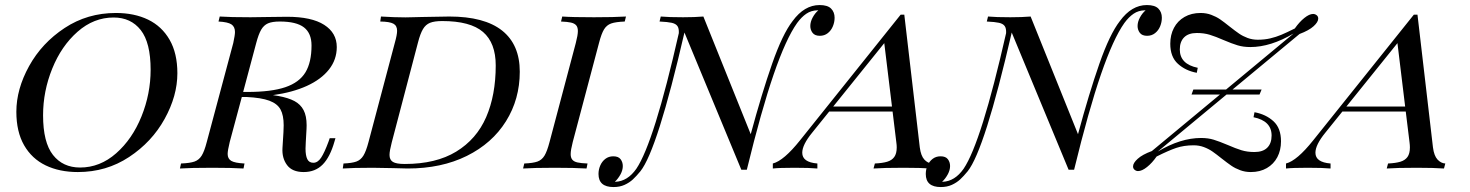

<svg xmlns="http://www.w3.org/2000/svg" viewBox="-20 -674 5879 768"><path d="M45.4 -227.1Q45.4 -317.4 96.4 -409.7Q147.5 -502 238.5 -562Q329.6 -622.1 443.4 -622.1Q517.1 -622.1 572.3 -595.5Q627.4 -568.8 658.4 -514.9Q689.5 -460.9 689.5 -380.9Q689.5 -290.5 638.4 -198.2Q587.4 -106 496.3 -45.9Q405.3 14.2 291.5 14.2Q217.8 14.2 162.6 -12.5Q107.4 -39.1 76.4 -93Q45.4 -147 45.4 -227.1ZM152.3 -212.9Q152.3 -104.5 191.9 -54.2Q231.4 -3.9 300.3 -3.9Q379.9 -3.9 444.6 -60.8Q509.3 -117.7 545.9 -208.3Q582.5 -298.8 582.5 -395Q582.5 -503.4 543 -553.7Q503.4 -604 434.6 -604Q355 -604 290.3 -547.1Q225.6 -490.2 189 -399.7Q152.3 -309.1 152.3 -212.9Z M1321.8 -121.1 1317.9 -107.9Q1300.3 -45.9 1270.8 -15.9Q1241.2 14.2 1194.8 14.2Q1148.9 14.2 1128.2 -13.7Q1107.4 -41.5 1109.9 -82L1113.8 -145Q1114.7 -164.6 1114.7 -172.9Q1114.7 -212.9 1102.1 -236.1Q1089.4 -259.3 1057.4 -271.2Q1025.4 -283.2 965.3 -286.1H960H947.3L898.9 -106Q890.6 -71.8 890.6 -58.1Q890.6 -39.1 905 -30.5Q919.4 -22 958 -20L954.1 0Q907.2 -2.9 830.1 -2.9Q742.2 -2.9 699.7 0L704.1 -20Q740.2 -21.5 758.1 -27.8Q775.9 -34.2 786.6 -51.3Q797.4 -68.4 807.1 -106L913.1 -502Q919.9 -533.7 919.9 -545.9Q919.9 -566.9 905.8 -576.4Q891.6 -585.9 854 -587.9L858.9 -607.9Q899.4 -605 981.9 -605Q1004.9 -605 1053.7 -606Q1102.5 -606.9 1127.9 -606.9Q1226.1 -606.9 1276.6 -574.7Q1327.1 -542.5 1327.1 -485.8Q1327.1 -435.5 1295.9 -396Q1264.6 -356.4 1207.3 -330.3Q1149.9 -304.2 1071.8 -293.5L1093.8 -290Q1133.3 -282.7 1157.7 -269.8Q1182.1 -256.8 1194.3 -233.6Q1206.5 -210.4 1206.5 -172.9Q1206.5 -163.1 1206.1 -158.2L1203.1 -105Q1202.1 -87.4 1202.1 -79.6Q1202.1 -51.8 1209.2 -37.4Q1216.3 -22.9 1233.4 -22.9Q1251 -22.9 1264.4 -43.2Q1277.8 -63.5 1293.9 -106.9L1298.8 -121.1ZM969.7 -306.2Q1065.4 -306.2 1121.3 -325.2Q1177.2 -344.2 1201.7 -384.5Q1226.1 -424.8 1226.1 -492.2Q1226.1 -541 1195.8 -564.5Q1165.5 -587.9 1099.1 -587.9Q1068.8 -587.9 1052 -580.6Q1035.2 -573.2 1024.7 -555.2Q1014.2 -537.1 1004.9 -502L952.6 -306.2Z M1610.8 0Q1587.9 0 1552.7 -1.5Q1469.2 -2.9 1470.7 -2.9Q1390.1 -2.9 1351.1 0L1354 -20Q1388.2 -21.5 1405.5 -27.8Q1422.9 -34.2 1433.6 -51.5Q1444.3 -68.8 1454.1 -106L1559.1 -502Q1568.4 -534.7 1568.4 -550.8Q1568.4 -571.3 1553.5 -579.3Q1538.6 -587.4 1501 -587.9L1503.9 -607.9Q1557.6 -604.5 1601.6 -604.5L1626 -605L1667 -606Q1745.1 -607.9 1776.9 -607.9Q1917.5 -607.9 1988.3 -551.8Q2059.1 -495.6 2059.1 -387.2Q2059.1 -277.3 2003.9 -189Q1948.7 -100.6 1847.2 -50.3Q1745.6 0 1610.8 0ZM1962.9 -412.1Q1962.9 -502.4 1912.1 -546.1Q1861.3 -589.8 1749 -589.8Q1717.8 -589.8 1700.2 -582.8Q1682.6 -575.7 1671.9 -557.6Q1661.1 -539.6 1651.9 -503.9L1546.9 -104Q1538.1 -70.3 1538.1 -54.2Q1538.1 -34.7 1551.5 -26.4Q1564.9 -18.1 1599.1 -18.1Q1723.6 -18.1 1804.9 -67.6Q1886.2 -117.2 1924.6 -205.3Q1962.9 -293.5 1962.9 -412.1Z M2262.7 -57.6Q2262.7 -43 2269.3 -35.2Q2275.9 -27.3 2290 -24.2Q2304.2 -21 2330.1 -20L2326.2 0Q2279.3 -2.9 2199.2 -2.9Q2115.2 -2.9 2072.3 0L2077.1 -20Q2112.3 -21.5 2129.9 -27.8Q2147.5 -34.2 2158 -51.5Q2168.5 -68.8 2178.2 -106L2283.2 -502Q2291.5 -533.7 2291.5 -549.8Q2291.5 -564.9 2284.7 -572.8Q2277.8 -580.6 2263.9 -583.7Q2250 -586.9 2224.1 -587.9L2229 -607.9Q2269 -605 2356 -605Q2436.5 -605 2483.9 -607.9L2479 -587.9Q2442.4 -586.4 2424.6 -580.1Q2406.7 -573.7 2396.2 -556.6Q2385.7 -539.6 2376 -502L2271 -106Q2262.7 -73.7 2262.7 -57.6Z M3318.4 -603Q3318.4 -585.4 3311.5 -568.8Q3304.7 -552.2 3291.3 -541.5Q3277.8 -530.8 3259.3 -530.8Q3239.3 -530.8 3230.2 -542.7Q3221.2 -554.7 3221.2 -569.8Q3221.2 -586.4 3230.5 -603.8Q3239.7 -621.1 3253.4 -632.8H3250.5Q3224.6 -632.3 3205.3 -619.1Q3186 -606 3168.5 -582Q3124 -519.5 3074.7 -376.5Q3025.4 -233.4 2967.3 4.9H2945.3L2717.8 -543.9Q2609.4 -73.7 2541.5 11.2Q2525.4 30.8 2511.5 43.7Q2497.6 56.6 2478.3 65.4Q2459 74.2 2434.1 74.2Q2374 74.2 2374 22Q2374 4.4 2380.9 -11.7Q2387.7 -27.8 2401.1 -38.3Q2414.6 -48.8 2433.1 -48.8Q2453.6 -48.8 2462.4 -37.1Q2471.2 -25.4 2471.2 -9.8Q2471.2 6.3 2462.2 23.2Q2453.1 40 2439.5 53.2H2441.4Q2490.2 51.3 2525.4 1Q2596.2 -104 2695.3 -541.5Q2696.3 -560.5 2689.7 -569.8Q2683.1 -579.1 2667 -582.8Q2650.9 -586.4 2618.2 -587.9L2623 -607.9Q2654.3 -605 2712.4 -605Q2758.8 -605 2793.5 -607.9L2982.9 -137.2Q3026.9 -299.8 3068.4 -418.7Q3109.9 -537.6 3150.4 -589.8Q3197.3 -653.8 3258.3 -653.8Q3290.5 -653.8 3304.4 -639.6Q3318.4 -625.5 3318.4 -603Z M3708.5 -20 3703.1 0Q3663.1 -2.9 3594.2 -2.9Q3513.7 -2.9 3474.1 0L3479.5 -20Q3510.3 -21.5 3528.8 -27.1Q3547.4 -32.7 3557.1 -46.1Q3566.9 -59.6 3566.9 -84.5Q3566.9 -93.3 3565.4 -104L3550.3 -228H3296.9L3228.5 -143.1Q3189 -94.7 3189 -63Q3189 -24.9 3249.5 -20V0Q3219.7 -2.9 3158.2 -2.9Q3097.2 -2.9 3071.3 0V-20Q3115.2 -31.2 3180.2 -112.8L3582.5 -615.2H3597.2L3659.2 -84Q3663.6 -50.8 3677.2 -35.9Q3690.9 -21 3708.5 -20ZM3517.1 -501.5 3313 -248H3547.9Z M4627.4 -603Q4627.4 -585.4 4620.6 -568.8Q4613.8 -552.2 4600.3 -541.5Q4586.9 -530.8 4568.4 -530.8Q4548.3 -530.8 4539.3 -542.7Q4530.3 -554.7 4530.3 -569.8Q4530.3 -586.4 4539.6 -603.8Q4548.8 -621.1 4562.5 -632.8H4559.6Q4533.7 -632.3 4514.4 -619.1Q4495.1 -606 4477.5 -582Q4433.1 -519.5 4383.8 -376.5Q4334.5 -233.4 4276.4 4.9H4254.4L4026.9 -543.9Q3918.5 -73.7 3850.6 11.2Q3834.5 30.8 3820.6 43.7Q3806.6 56.6 3787.4 65.4Q3768.1 74.2 3743.2 74.2Q3683.1 74.2 3683.1 22Q3683.1 4.4 3689.9 -11.7Q3696.8 -27.8 3710.2 -38.3Q3723.6 -48.8 3742.2 -48.8Q3762.7 -48.8 3771.5 -37.1Q3780.3 -25.4 3780.3 -9.8Q3780.3 6.3 3771.2 23.2Q3762.2 40 3748.5 53.2H3750.5Q3799.3 51.3 3834.5 1Q3905.3 -104 4004.4 -541.5Q4005.4 -560.5 3998.8 -569.8Q3992.2 -579.1 3976.1 -582.8Q3960 -586.4 3927.2 -587.9L3932.1 -607.9Q3963.4 -605 4021.5 -605Q4067.9 -605 4102.5 -607.9L4292 -137.2Q4335.9 -299.8 4377.4 -418.7Q4418.9 -537.6 4459.5 -589.8Q4506.3 -653.8 4567.4 -653.8Q4599.6 -653.8 4613.5 -639.6Q4627.4 -625.5 4627.4 -603Z M5252.9 -599.6Q5252.9 -585.9 5234.4 -569.1Q5215.8 -552.2 5178.2 -538.1L4910.2 -315.9H5026.4L5018.1 -295.9H4886.2L4611.3 -67.9Q4702.1 -122.1 4784.2 -122.1Q4812.5 -122.1 4834.7 -115.2Q4856.9 -108.4 4890.6 -94.2Q4922.9 -80.1 4946 -73Q4969.2 -65.9 4998 -65.9Q5031.7 -65.9 5049.1 -83.3Q5066.4 -100.6 5066.4 -131.8Q5066.4 -190.4 4994.1 -205.1L4998 -225.1Q5043.5 -216.8 5073.7 -189.2Q5104 -161.6 5104 -108.9Q5104 -73.2 5089.4 -45.4Q5074.7 -17.6 5047.4 -1.7Q5020 14.2 4983.4 14.2Q4960.4 14.2 4940.7 6.8Q4920.9 -0.5 4905.3 -11.2Q4889.6 -22 4866.7 -40Q4844.7 -57.6 4829.6 -68.1Q4814.5 -78.6 4795.4 -85.7Q4776.4 -92.8 4754.4 -92.8Q4715.8 -92.8 4684.8 -82.3Q4653.8 -71.8 4606.4 -47.9Q4588.4 -22 4568.1 -5.9Q4547.9 10.3 4532.2 10.3Q4524.4 10.3 4518.1 4.9Q4512.2 0 4512.2 -8.3Q4512.2 -22 4530.8 -38.8Q4549.3 -55.7 4587.4 -69.8L4859.9 -295.9H4746.1L4753.4 -315.9H4884.3L5154.3 -540Q5062.5 -485.8 4981.4 -485.8Q4953.1 -485.8 4930.4 -492.7Q4907.7 -499.5 4874.5 -513.7Q4842.3 -527.8 4819.1 -534.9Q4795.9 -542 4767.1 -542Q4733.9 -542 4716.6 -524.7Q4699.2 -507.3 4699.2 -476.1Q4699.2 -417.5 4771 -402.8L4767.1 -382.8Q4722.2 -391.1 4691.7 -418.7Q4661.1 -446.3 4661.1 -499Q4661.1 -534.7 4675.8 -562.5Q4690.4 -590.3 4718 -606.2Q4745.6 -622.1 4782.2 -622.1Q4805.2 -622.1 4825 -614.7Q4844.7 -607.4 4860.4 -596.7Q4876 -585.9 4898.4 -567.9Q4921.4 -549.8 4936.3 -539.6Q4951.2 -529.3 4970.2 -522.2Q4989.3 -515.1 5011.2 -515.1Q5038.1 -515.1 5061 -520.5Q5084 -525.9 5105 -534.7Q5126 -543.5 5159.2 -560.1Q5177.2 -585.9 5197.3 -602.1Q5217.3 -618.2 5232.4 -618.2Q5240.2 -618.2 5247.1 -612.8Q5252.9 -607.9 5252.9 -599.6Z M5761.2 -20 5755.9 0Q5715.8 -2.9 5647 -2.9Q5566.4 -2.9 5526.9 0L5532.2 -20Q5563 -21.5 5581.5 -27.1Q5600.1 -32.7 5609.9 -46.1Q5619.6 -59.6 5619.6 -84.5Q5619.6 -93.3 5618.2 -104L5603 -228H5349.6L5281.2 -143.1Q5241.7 -94.7 5241.7 -63Q5241.7 -24.9 5302.2 -20V0Q5272.5 -2.9 5210.9 -2.9Q5149.9 -2.9 5124 0V-20Q5168 -31.2 5232.9 -112.8L5635.3 -615.2H5649.9L5711.9 -84Q5716.3 -50.8 5730 -35.9Q5743.7 -21 5761.2 -20ZM5569.8 -501.5 5365.7 -248H5600.6Z"/></svg>

Font: TypoPRO Playfair Display SC
Style: Italic
Weight: 400
Italic angle: -14°
Designer: Claus Eggers Sørensen
Foundry: Claus Eggers Sørensen
Version: Version 1.004;PS 001.004;hotconv 1.0.70;makeotf.lib2.5.58329